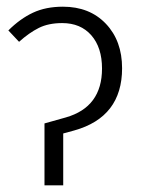

<svg xmlns="http://www.w3.org/2000/svg" viewBox="-20 -554 425 574"><path d="M113 -185 177 -203Q285 -234 285 -349Q285 -412 253 -448.5Q221 -485 166 -485Q125 -485 96 -470.5Q67 -456 37 -429L5 -463Q40 -498 78.5 -516Q117 -534 168 -534Q248 -534 296.5 -483Q345 -432 345 -350Q345 -204 202 -164L169 -155V0H113Z"/></svg>

Font: Fira Sans Condensed Light
Style: Regular
Weight: 300
Width: 3
Designer: bBox Type GmbH & Carrois Corporate GbR & Edenspiekermann AG
Foundry: bBox Type GmbH & Carrois Corporate GbR & Edenspiekermann AG
Version: Version 4.301